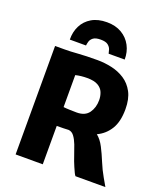

<svg xmlns="http://www.w3.org/2000/svg" viewBox="-175 -1119 1065 1236"><g transform="rotate(20 357.0 -500.5)"><path d="M266 0H80V-743H144Q184 -743 236.2 -747Q288.5 -751 368 -751Q417 -751 466 -740.2Q515 -729.5 555.5 -703.2Q596 -677 620.5 -631Q645 -585 645 -515Q645 -429.5 613.2 -378Q581.5 -326.5 527 -301Q556.5 -277.5 578 -235.8Q599.5 -194 619.2 -145.8Q639 -97.5 664 -54Q671.5 -40.5 679.5 -27Q687.5 -13.5 695 0H490Q484 -7.5 478.8 -18.2Q473.5 -29 463 -53Q448.5 -86 436.8 -122Q425 -158 412.8 -189.8Q400.5 -221.5 385 -242.2Q369.5 -263 347 -265Q331.5 -264 311.5 -263.5Q291.5 -263 266 -263ZM266 -392Q281 -390 310 -389Q339 -388 357 -388Q414 -388 440 -424.2Q466 -460.5 466 -512Q466 -539.5 456.2 -564.2Q446.5 -589 420.2 -604.5Q394 -620 345 -620Q325 -620 304.2 -617.8Q283.5 -615.5 266 -611ZM343 -1001Q402 -1001 444.2 -976Q486.5 -951 509 -908.5Q531.5 -866 531 -814H421Q419 -825.5 413.8 -841.5Q408.5 -857.5 392.8 -869.8Q377 -882 343 -882Q308 -882 292 -869.8Q276 -857.5 271.5 -841.5Q267 -825.5 266 -814H155Q154 -866 175.2 -908.5Q196.5 -951 238.8 -976Q281 -1001 343 -1001Z"/></g></svg>

Font: Merriweather Sans ExtraBold
Style: Regular
Weight: 800
Designer: Eben Sorkin
Foundry: Eben Sorkin
Version: Version 2.001; ttfautohint (v1.8.3)